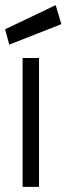

<svg xmlns="http://www.w3.org/2000/svg" viewBox="-32 -728 259 748"><path d="M4 -554 207 -634 185 -708 -12 -614ZM120 -502H56V0H120Z"/></svg>

Font: LilGrotesk
Style: Regular
Weight: 400
Designer: Bastien Sozeau
Foundry: NBR — Bastien Sozeau
Version: Version 2.001